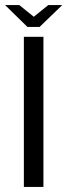

<svg xmlns="http://www.w3.org/2000/svg" viewBox="-37 -736 265 756"><path d="M57 0V-591H134V0ZM71 -630 -17 -716H39L96 -670L153 -716H208L119 -630Z"/></svg>

Font: Alumni Sans Medium
Style: Regular
Weight: 500
Designer: Robert E. Leuschke
Foundry: Robert E. Leuschke
Version: Version 1.018